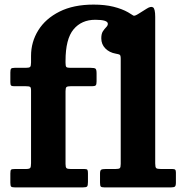

<svg xmlns="http://www.w3.org/2000/svg" viewBox="-20 -815 795 835"><path d="M265 -418.5V-102Q265 -88 269 -84Q273 -80 287.5 -80H347.5Q358 -80 360.2 -76.2Q362.5 -72.5 362.5 -61.5V-23.5Q362.5 -8 358.8 -4Q355 0 340 0H45.5Q32 0 28.5 -3.5Q25 -7 25 -20.5V-60.5Q25 -74 28.2 -77Q31.5 -80 44.5 -80H92Q108 -80 111.5 -84.8Q115 -89.5 115 -105.5V-421Q115 -435 110.5 -437.5Q106 -440 92 -440H42Q31.5 -440 28.2 -443.2Q25 -446.5 25 -457.5V-499.5Q25 -512 28 -516Q31 -520 43.5 -520H92Q107 -520 111 -524Q115 -528 115 -543.5V-572Q115 -632.5 146.5 -683.2Q178 -734 238.8 -764.5Q299.5 -795 387 -795Q436 -795 473.2 -785.8Q510.5 -776.5 537 -761.5Q554.5 -750.5 560 -747.2Q565.5 -744 584 -756L617.5 -777Q636 -789 645.5 -783Q655 -777 655 -741.5V-104.5Q655 -88 659.2 -84Q663.5 -80 680 -80H730Q739 -80 742 -76.8Q745 -73.5 745 -64.5V-21Q745 -7 740.5 -3.5Q736 0 723 0H434.5Q421.5 0 418.2 -3.8Q415 -7.5 415 -21V-60Q415 -74 420.2 -77Q425.5 -80 439.5 -80H481.5Q496.5 -80 500.8 -83.5Q505 -87 505 -102V-559Q505 -574 500.8 -576.8Q496.5 -579.5 484 -581.5Q455.5 -586.5 438 -604.5Q420.5 -622.5 420.5 -648.5Q420.5 -668 427.5 -678.8Q434.5 -689.5 441.8 -696.8Q449 -704 449 -711.5Q449 -729 394.5 -729Q334.5 -729 299.8 -687.2Q265 -645.5 265 -550V-542Q265 -528 268.2 -524Q271.5 -520 285.5 -520H374.5Q391 -520 395.5 -516.2Q400 -512.5 400 -495.5V-461Q400 -447.5 396.2 -443.8Q392.5 -440 380 -440H286.5Q273 -440 269 -436.2Q265 -432.5 265 -418.5Z"/></svg>

Font: Besley
Style: Bold
Weight: 700
Designer: Owen Earl
Foundry: indestructible type*
Version: Version 2.001; ttfautohint (v1.8.3)